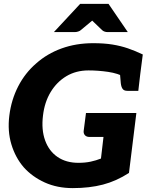

<svg xmlns="http://www.w3.org/2000/svg" viewBox="-20 -959 772 987"><path d="M354 8Q274 8 210 -21Q146 -50 102 -99Q59 -149 38.5 -217Q18 -285 28 -365Q38 -446 73.5 -515Q109 -584 166 -633Q222 -683 296.5 -710Q371 -737 459 -737Q516 -737 558.5 -730Q601 -723 637.5 -710.5Q674 -698 714 -679L701 -578L624 -561Q587 -582 536 -589.5Q485 -597 435 -597Q371 -597 321.5 -567.5Q272 -538 240.5 -486Q209 -434 201 -365Q192 -292 212 -237Q232 -182 276 -152Q320 -122 383 -122Q418 -122 446 -128Q474 -134 499 -144L512 -255H440Q425 -255 417 -263.5Q409 -272 410 -285L422 -378H681L643 -70Q578 -28 509 -10Q440 8 354 8ZM595 -600 701 -578 691 -492H635Q617 -492 610 -502.5Q603 -513 601 -531ZM257 -794 392 -939H538L637 -794H534Q516 -794 505 -804L454 -853L395 -804Q391 -800 382 -797Q373 -794 364 -794Z"/></svg>

Font: Aleo Black
Style: Italic
Weight: 900
Italic angle: -7°
Designer: Alessio Laiso
Foundry: Alessio Laiso
Version: Version 2.001;gftools[0.9.29]